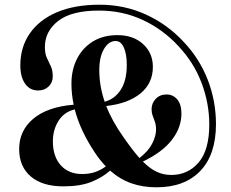

<svg xmlns="http://www.w3.org/2000/svg" viewBox="-20 -780 981 817"><path d="M646 17Q587.5 17 539 0Q490.5 -17 448.5 -54Q414.5 -24 367.5 -5.5Q320.5 13 249.5 13Q160 13 110.8 -29.2Q61.5 -71.5 61.5 -146Q61.5 -223.5 121 -274.2Q180.5 -325 293.5 -334.5Q284 -379 284 -424Q284 -483.5 307.8 -530Q331.5 -576.5 375.2 -603.5Q419 -630.5 480 -630.5Q547 -630.5 588.8 -592.5Q630.5 -554.5 630.5 -495.5Q630.5 -425.5 577.5 -382.2Q524.5 -339 432 -329Q444.5 -296.5 462.8 -263.8Q481 -231 504.5 -197.5Q524 -169.5 541 -147.2Q558 -125 573.5 -107.5Q612 -137.5 628 -169.8Q644 -202 644 -227.5Q644 -247.5 639.2 -261.5Q634.5 -275.5 629.8 -287.8Q625 -300 625 -315.5Q625 -341 642.8 -359.5Q660.5 -378 688.5 -378Q716.5 -378 734.2 -357Q752 -336 752 -297Q752 -237 711.2 -184.5Q670.5 -132 588 -92.5Q618.5 -62 647.2 -48.8Q676 -35.5 709 -35.5Q779 -35.5 824.8 -88.2Q870.5 -141 870.5 -250.5Q870.5 -340 837.8 -427Q805 -514 738.5 -584.5Q674 -654.5 588 -694.8Q502 -735 401.5 -735Q284 -735 227.5 -690.8Q171 -646.5 171 -580Q171 -552 179.2 -534Q187.5 -516 196 -498.5Q204.5 -481 204.5 -455Q204.5 -429 187 -412Q169.5 -395 142.5 -395Q107 -395 86.8 -423.8Q66.5 -452.5 66.5 -502Q66.5 -579 106.5 -637.2Q146.5 -695.5 222 -727.8Q297.5 -760 404 -760Q509 -760 600.2 -718.5Q691.5 -677 760.5 -603Q828.5 -531.5 863.8 -441Q899 -350.5 899 -252Q899 -122 832.2 -52.5Q765.5 17 646 17ZM402.5 -482Q402.5 -413.5 425.5 -347Q468 -358.5 493.8 -398Q519.5 -437.5 519.5 -504Q519.5 -549 507.2 -577.2Q495 -605.5 472 -605.5Q442.5 -605.5 422.5 -571.5Q402.5 -537.5 402.5 -482ZM205 -178.5Q205 -114 238.5 -76.8Q272 -39.5 329 -39.5Q360.5 -39.5 385 -48Q409.5 -56.5 430.5 -72Q406.5 -96.5 384.5 -129.5Q321.5 -223.5 298 -314.5Q252.5 -303.5 228.8 -265.5Q205 -227.5 205 -178.5Z"/></svg>

Font: Fraunces 72pt S000 SemiBold
Style: Regular
Weight: 600
Version: Version 1.000; ttfautohint (v1.8.3)